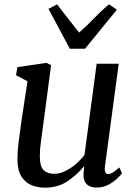

<svg xmlns="http://www.w3.org/2000/svg" viewBox="-20 -857 628 887"><path d="M187.5 10Q153.5 10 124.8 -2Q96 -14 78.5 -42.2Q61 -70.5 60.5 -120.5Q60.5 -155 66.2 -202.8Q72 -250.5 78.5 -294.5L107 -481.5L54 -509.5L60.5 -547L195 -566.5L216 -556L181 -290.5Q175.5 -247 169.8 -208.2Q164 -169.5 164 -136.5Q164 -87.5 181.8 -70.8Q199.5 -54 230.5 -54Q256 -54 282.2 -67Q308.5 -80 331.5 -100Q354.5 -120 370.5 -142L426.5 -562.5H528.5L465 -89.5Q460 -53 480 -53Q489.5 -53 501 -60Q512.5 -67 531 -83.5L543.5 -57Q539.5 -50 523.2 -34Q507 -18 482 -4.2Q457 9.5 426 9.5Q395 9.5 379.5 -7.2Q364 -24 366 -52.5Q365.5 -56 366.8 -66.8Q368 -77.5 369 -87L367.5 -88Q338.5 -52 293.8 -21Q249 10 187.5 10ZM204 -816 243.5 -837Q268.5 -805 294 -772Q319.5 -739 345.5 -706.5Q382.5 -739 414 -772Q445.5 -805 483 -837L520 -812.5L373 -632H302.5Z"/></svg>

Font: Merriweather
Style: Italic
Weight: 400
Italic angle: -7.8°
Designer: Eben Sorkin
Foundry: Eben Sorkin
Version: Version 2.100